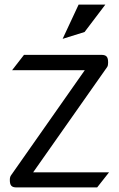

<svg xmlns="http://www.w3.org/2000/svg" viewBox="-20 -820 522 840"><path d="M254 -650 350 -680 441 -800H324ZM85 -580 33 -513H351L29 -54C25 -49 23 -42 23 -33C23 -9 30 0 53 0H405L457 -66H125L449 -527C452 -532 453 -538 453 -546C453 -570 447 -580 423 -580Z"/></svg>

Font: Charger
Style: Regular
Weight: 400
Designer: Jasper
Foundry: Cannot Into Space Fonts
Version: Version 0.98